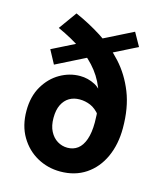

<svg xmlns="http://www.w3.org/2000/svg" viewBox="-112 -824 782 920"><g transform="rotate(15 278.5 -364.0)"><path d="M273 12Q211 12 158.5 -17Q106 -46 74 -100Q42 -154 42 -228Q42 -299 72 -350Q102 -401 149 -428Q196 -455 248 -455Q287 -455 322.5 -436.5Q358 -418 376 -372L378 -295Q355 -324 329 -335Q303 -346 275 -346Q246 -346 224 -333Q202 -320 189 -294Q176 -268 176 -228Q176 -189 190 -162Q204 -135 227 -121Q250 -107 277 -107Q306 -107 327.5 -123Q349 -139 361 -173Q373 -207 373 -258Q373 -335 355 -394.5Q337 -454 301.5 -500Q266 -546 213 -582.5Q160 -619 89 -651L153 -740Q220 -711 284 -670.5Q348 -630 399 -574Q450 -518 480 -442.5Q510 -367 510 -266Q510 -186 481.5 -123Q453 -60 399.5 -24Q346 12 273 12ZM112 -475 76 -542 447 -728 484 -662Z"/></g></svg>

Font: Mada
Style: Bold
Weight: 700
Designer: Khaled Hosny
Version: Version 1.5